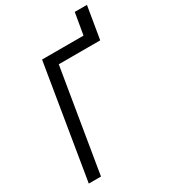

<svg xmlns="http://www.w3.org/2000/svg" viewBox="-210 -977 954 1079"><g transform="rotate(-30 266.5 -437.5)"><path d="M40 0 161 -735H430L454 -875H533L498 -665H229L119 0Z"/></g></svg>

Font: Iosevka Term Curly
Style: Italic
Weight: 400
Italic angle: -9°
Designer: Belleve Invis
Foundry: Belleve Invis
Version: Version 32.3.0